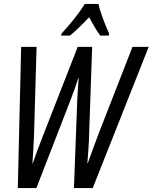

<svg xmlns="http://www.w3.org/2000/svg" viewBox="-20 -951 772 971"><path d="M70 0H164L342 -459Q351 -482 359.5 -507Q368 -532 376 -556H378Q376 -529 374 -502.5Q372 -476 371 -453L354 0H449L732 -714H650L478 -273Q465 -238 452 -203Q439 -168 424 -126H422Q424 -159 427 -195.5Q430 -232 431 -280L446 -714H373L198 -266Q184 -231 171 -195.5Q158 -160 146 -126H144Q146 -152 148 -187Q150 -222 152 -266L165 -714H87ZM289 -771H334Q374 -804 431 -864Q445 -837 459 -813.5Q473 -790 487 -771H530L532 -781Q519 -808 501 -856Q483 -904 478 -931H409Q364 -860 291 -781Z"/></svg>

Font: Noto Sans UI Condensed
Style: Italic
Weight: 400
Width: 3
Italic angle: -12°
Designer: Monotype Design Team
Foundry: Monotype Imaging Inc.
Version: Version 1.901